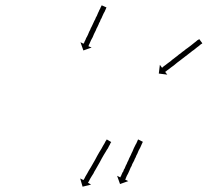

<svg xmlns="http://www.w3.org/2000/svg" viewBox="-20 -583 782 723"><path d="M380 -553Q379 -551 378 -548Q377 -547 376.5 -545Q376 -543 375 -541Q372 -536 370 -532Q369 -529 367.5 -526.5Q366 -524 365 -521Q364 -518 362.5 -515Q361 -512 359 -509Q358 -505 356.5 -502Q355 -499 353 -496Q352 -492 350 -488.5Q348 -485 347 -482Q345 -479 343.5 -475.5Q342 -472 341 -469Q339 -465 337.5 -462Q336 -459 334 -455Q333 -452 331.5 -449Q330 -446 329 -443Q327 -440 326 -437.5Q325 -435 323 -432Q322 -430 321 -427.5Q320 -425 319 -423Q318 -421 317.5 -419.5Q317 -418 316 -416Q315 -415 314.5 -413.5Q314 -412 314 -411Q313 -410 313 -409L325 -404L294 -393L283 -424L295 -418Q295 -419 295 -420Q296 -421 296.5 -422Q297 -423 298 -424Q298 -426 299 -428Q300 -430 301 -431Q302 -434 303 -436Q304 -438 305 -441Q307 -443 308 -446Q309 -449 311 -452Q312 -455 313.5 -458Q315 -461 316 -464Q318 -467 319.5 -470.5Q321 -474 322 -477Q324 -480 325.5 -483.5Q327 -487 329 -491Q330 -494 332 -497.5Q334 -501 335 -504Q337 -507 338.5 -510.5Q340 -514 341 -517Q343 -520 344.5 -523Q346 -526 347 -529Q348 -532 349.5 -535Q351 -538 352 -540Q353 -543 354 -545Q355 -547 357 -550Q357 -551 358 -553Q359 -555 360 -557Q360 -558 361 -559Q362 -560 362 -561Q363 -562 363 -563L381 -555Q380 -553 380 -553ZM741 -419Q740 -419 736 -416Q734 -414 729 -410Q727 -409 725 -407Q723 -405 721 -404Q718 -402 715.5 -399.5Q713 -397 710 -395Q707 -393 704 -391Q701 -389 698 -386Q695 -384 692 -381.5Q689 -379 685 -376Q682 -374 679 -371.5Q676 -369 672 -366Q669 -364 666 -361.5Q663 -359 659 -356Q656 -354 653 -351.5Q650 -349 647 -347Q644 -344 641 -342Q638 -340 635 -337Q632 -335 629.5 -333Q627 -331 624 -329Q620 -326 615 -322Q613 -321 611.5 -319.5Q610 -318 608 -317Q607 -316 606 -315Q605 -314 604 -314Q603 -313 602 -312L610 -302L578 -306L582 -339L590 -328Q590 -328 592 -329Q593 -330 594 -331Q595 -332 596 -333Q598 -334 599.5 -335.5Q601 -337 603 -338Q606 -340 612 -345Q615 -347 617.5 -349Q620 -351 623 -353Q626 -356 628.5 -358Q631 -360 634 -362Q638 -365 641 -367.5Q644 -370 647 -372Q650 -375 653.5 -377.5Q657 -380 660 -382Q663 -385 666.5 -387.5Q670 -390 673 -392Q676 -395 679.5 -397.5Q683 -400 686 -402Q689 -404 692 -406.5Q695 -409 698 -411Q703 -415 708 -419Q711 -421 713 -423Q715 -425 717 -426Q719 -428 720.5 -429Q722 -430 724 -432Q725 -432 726.5 -433Q728 -434 729 -435Q730 -436 730 -436L742 -420Q742 -420 741.5 -420Q741 -420 741 -419ZM517 -48Q517 -46 516.5 -45Q516 -44 515 -43Q514 -41 513.5 -39.5Q513 -38 512 -36Q511 -34 510 -31.5Q509 -29 508 -27Q504 -20 502 -16Q501 -13 499.5 -10Q498 -7 497 -4Q495 -1 493.5 2.5Q492 6 491 9Q489 12 487.5 15.5Q486 19 485 22Q483 25 481.5 28.5Q480 32 478 35Q477 39 475.5 42Q474 45 472 48Q471 51 469.5 54Q468 57 467 60Q465 64 462 71Q461 73 459.5 75.5Q458 78 457 80Q456 84 454 87Q454 88 453.5 89.5Q453 91 452 92Q451 93 451 93L463 99L432 110L421 79L433 85Q433 84 433.5 84Q434 84 434 83Q434 82 434.5 81Q435 80 436 79Q437 77 437.5 75Q438 73 439 72Q440 69 441 67Q442 65 444 63Q445 60 446 57Q447 54 449 52Q450 49 451.5 46Q453 43 454 40Q456 37 457.5 33.5Q459 30 460 27Q462 24 463.5 20.5Q465 17 466 14Q468 10 469.5 7Q471 4 473 0Q474 -3 475.5 -6Q477 -9 479 -13Q480 -16 481.5 -19Q483 -22 484 -25Q486 -28 489 -35Q490 -38 491.5 -40Q493 -42 494 -44Q495 -46 495.5 -48Q496 -50 497 -51Q498 -53 499 -56Q500 -57 500 -58L518 -49Q517 -48 517 -48ZM398 -47Q397 -45 395 -42Q394 -38 391 -34Q388 -29 386 -24Q382 -19 379 -13Q375 -6 371 0Q367 7 363 14Q359 21 355 29Q351 36 347 43Q343 50 339 57Q335 63 332 70Q328 76 325 81Q322 87 319 91Q317 95 315 99Q313 102 312 104Q312 105 311 105L323 112L291 120L282 89L294 95Q294 94 295 94Q296 92 298 89Q300 85 302 81Q305 77 308 71Q311 66 314 60Q318 54 322 47Q326 40 330 33Q334 26 338 19Q342 12 346 4Q350 -3 354 -10Q358 -16 362 -23Q365 -28 368 -34Q371 -40 374 -44Q376 -48 378 -52Q380 -54 381 -56Q381 -57 382 -58L399 -48Q399 -48 398 -47Z"/></svg>

Font: FRB American Cursive Just Arrows Light
Style: Italic
Weight: 300
Italic angle: -25°
Version: Version 2.0;Modular Font Editor K font №1